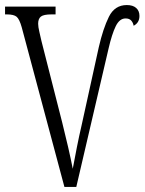

<svg xmlns="http://www.w3.org/2000/svg" viewBox="-20 -740 572 760"><path d="M66 -632Q57 -664 46 -673.5Q35 -683 7 -683H0V-714H200V-683H184Q153 -683 142 -674.5Q131 -666 131 -646Q131 -634 136 -613Q141 -592 144 -578L226 -256Q239 -204 249.5 -158.5Q260 -113 268 -72Q276 -115 284.5 -158Q293 -201 303 -244L371 -553Q388 -627 411 -673.5Q434 -720 482 -720Q506 -720 519 -708.5Q532 -697 532 -677Q532 -650 509 -638Q507 -650 499.5 -658.5Q492 -667 477 -667Q453 -667 438 -636Q423 -605 410 -549L282 0H235Z"/></svg>

Font: Noto Serif ExtraCondensed Light
Style: Regular
Weight: 300
Width: 2
Designer: Monotype Design Team
Foundry: Monotype Imaging Inc.
Version: Version 2.014; ttfautohint (v1.8.4.7-5d5b)